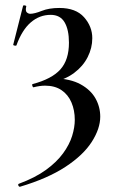

<svg xmlns="http://www.w3.org/2000/svg" viewBox="-20 -429 432 724"><path d="M56 275Q52 276 49.5 271Q47 266 51 264Q113 241 153.5 211.5Q194 182 218 149Q242 116 252 83.5Q262 51 262 23Q262 -13 249.5 -42.5Q237 -72 212 -89Q187 -106 150 -106Q140 -106 129.5 -104.5Q119 -103 107 -100Q104 -99 102 -105Q100 -111 103 -112Q175 -131 207.5 -167Q240 -203 240 -268Q240 -317 223.5 -345Q207 -373 171 -373Q129 -373 96 -344.5Q63 -316 42 -258Q41 -256 35 -257Q29 -258 30 -261L67 -407Q69 -410 74.5 -408.5Q80 -407 79 -405Q75 -388 81 -382.5Q87 -377 94 -377Q110 -377 137.5 -388Q165 -399 204 -399Q266 -399 297 -364Q328 -329 328 -285Q328 -248 310.5 -213.5Q293 -179 259.5 -154Q226 -129 179 -119L185 -134Q246 -132 284 -111Q322 -90 340 -58Q358 -26 358 11Q358 56 326 106Q294 156 227 200Q160 244 56 275Z"/></svg>

Font: Cormorant SemiBold
Style: Regular
Weight: 600
Designer: Christian Thalmann (Catharsis Fonts)
Foundry: Catharsis Fonts
Version: Version 4.000